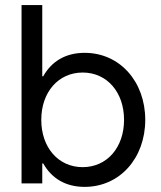

<svg xmlns="http://www.w3.org/2000/svg" viewBox="-20 -727 638 761"><path d="M65.4 0H147.5V-79.1H151.4C185.1 -19 241.2 13.7 315.4 13.7C455.1 13.7 555.7 -100.6 555.7 -252C555.7 -403.3 455.1 -517.6 315.4 -517.6C241.2 -517.6 185.1 -484.9 151.4 -424.8H147.5V-707H65.4ZM307.6 -64.5C211.9 -64.5 143.6 -141.6 143.6 -252C143.6 -362.3 211.9 -439.5 307.6 -439.5C404.3 -439.5 471.7 -361.3 471.7 -252C471.7 -142.6 404.3 -64.5 307.6 -64.5Z"/></svg>

Font: Wanted Sans
Style: Regular
Weight: 400
Designer: Original Design by Kil Hyung-jin and Kang Hanbin, Wanted Lab, Inc; Hangeul from Source Han Sans by Jang Soo-young and Ka
Foundry: Wanted Lab, Inc.
Version: Version 1.001;Glyphs 3.2 (3227)